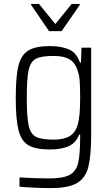

<svg xmlns="http://www.w3.org/2000/svg" viewBox="-20 -752 563 975"><path d="M79 196V149Q154 154 229 154Q300 154 333 136.5Q366 119 376.5 77Q387 35 387 -55V-69H382Q367 -28 330.5 -10.5Q294 7 233 7Q160 7 124 -14.5Q88 -36 74 -91Q60 -146 60 -255Q60 -365 74 -419.5Q88 -474 124.5 -496Q161 -518 233 -518Q291 -518 330 -501Q369 -484 386 -434H391L394 -510H443V-73Q443 38 429 94.5Q415 151 372 177Q329 203 239 203Q151 203 79 196ZM373 -114Q381 -140 384 -172.5Q387 -205 387 -255Q387 -306 385 -337Q383 -368 375 -391Q363 -433 333.5 -450.5Q304 -468 252 -468Q189 -468 162 -453.5Q135 -439 125.5 -396.5Q116 -354 116 -255Q116 -157 125.5 -114.5Q135 -72 162 -57.5Q189 -43 252 -43Q303 -43 332.5 -60Q362 -77 373 -114ZM138 -727V-732H178L261 -630L344 -732H385V-727L293 -594H229Z"/></svg>

Font: Saira SemiCondensed Light
Style: Regular
Weight: 300
Width: 4
Designer: Hector Gatti with collaboration of the Omnibus-Type team
Foundry: Omnibus-Type
Version: Version 0.072; ttfautohint (v1.8)